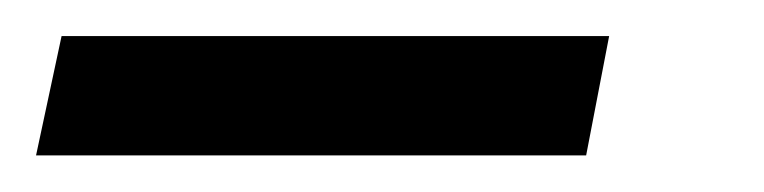

<svg xmlns="http://www.w3.org/2000/svg" viewBox="-98 68 422 106"><path d="M238.3 87.9 225.6 153.8H-78.1L-64 87.9Z"/></svg>

Font: Charis
Style: Italic
Weight: 400
Italic angle: -11°
Designer: Walt Agee, Miriam Martin, Annie Olsen, Victor Gaultney, Lorna Priest, Alan Ward, Bob Hallissy, Martin Hosken, Sharon Cor
Foundry: SIL Global
Version: Version 7.000